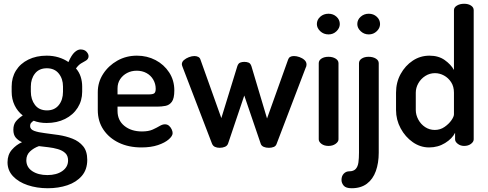

<svg xmlns="http://www.w3.org/2000/svg" viewBox="-20 -776 2595 1021"><path d="M234 225Q176 225 127 208.5Q78 192 49 161Q20 130 20 87Q20 47 43 20.5Q66 -6 97 -20Q77 -29 64 -44Q51 -59 51 -86Q51 -114 65 -131Q79 -148 101 -162Q73 -184 57.5 -216.5Q42 -249 42 -288V-316Q42 -364 65 -401Q88 -438 130.5 -459Q173 -480 228 -480Q262 -480 291.5 -471Q321 -462 344 -446Q360 -483 376.5 -498Q393 -513 408 -513Q429 -513 440 -501Q451 -489 451 -477Q451 -469 446.5 -462.5Q442 -456 434 -452Q424 -447 410.5 -438.5Q397 -430 384 -412Q401 -393 409 -368Q417 -343 417 -316V-288Q417 -241 393 -203Q369 -165 326 -143.5Q283 -122 228 -122Q189 -122 159 -134Q151 -129 145.5 -122.5Q140 -116 140 -106Q140 -88 162 -80Q184 -72 218.5 -68Q253 -64 292 -58Q331 -52 365.5 -38.5Q400 -25 422 1.5Q444 28 444 74Q444 126 415 159.5Q386 193 338.5 209Q291 225 234 225ZM232 155Q281 155 311.5 133.5Q342 112 342 77Q342 52 327 38Q312 24 288 17Q264 10 237.5 7Q211 4 187 1Q159 11 139.5 29.5Q120 48 120 76Q120 113 151.5 134Q183 155 232 155ZM230 -189Q270 -189 292.5 -217Q315 -245 315 -288V-316Q315 -357 292.5 -385Q270 -413 229 -413Q188 -413 166 -385Q144 -357 144 -316V-289Q144 -247 166 -218Q188 -189 230 -189Z M732 8Q664 8 612 -17Q560 -42 530 -86.5Q500 -131 500 -191V-286Q500 -339 528.5 -383Q557 -427 604 -453.5Q651 -480 708 -480Q762 -480 807 -456.5Q852 -433 879.5 -391Q907 -349 907 -295Q907 -253 894 -235Q881 -217 860 -213Q839 -209 816 -209H605V-186Q605 -136 641.5 -106.5Q678 -77 735 -77Q770 -77 792 -87Q814 -97 829 -106Q844 -115 857 -115Q870 -115 879 -107Q888 -99 893 -88Q898 -77 898 -68Q898 -53 877.5 -35Q857 -17 820 -4.5Q783 8 732 8ZM605 -274H771Q793 -274 800.5 -280Q808 -286 808 -304Q808 -330 795 -352.5Q782 -375 759 -387.5Q736 -400 707 -400Q679 -400 656 -388Q633 -376 619 -355Q605 -334 605 -306Z M1148 10Q1134 10 1123 5Q1112 0 1107 -13L952 -417Q950 -422 948.5 -426.5Q947 -431 947 -434Q947 -447 958 -456.5Q969 -466 984.5 -472Q1000 -478 1014 -478Q1025 -478 1034 -473.5Q1043 -469 1046 -459L1157 -148L1242 -424Q1247 -439 1257 -443Q1267 -447 1279 -447Q1292 -447 1302 -443Q1312 -439 1317 -424L1400 -146L1512 -459Q1518 -478 1543 -478Q1557 -478 1572.5 -472.5Q1588 -467 1599 -457Q1610 -447 1610 -433Q1610 -430 1609 -425Q1608 -420 1606 -417L1451 -11Q1447 1 1435.5 5.5Q1424 10 1410 10Q1394 10 1382.5 5Q1371 0 1367 -10L1279 -268L1193 -13Q1189 -1 1176.5 4.5Q1164 10 1148 10Z M1727 0Q1704 0 1689.5 -11Q1675 -22 1675 -35V-440Q1675 -455 1689.5 -464.5Q1704 -474 1727 -474Q1749 -474 1764.5 -464.5Q1780 -455 1780 -440V-35Q1780 -22 1764.5 -11Q1749 0 1727 0ZM1727 -593Q1701 -593 1683 -610Q1665 -627 1665 -648Q1665 -671 1683 -687Q1701 -703 1727 -703Q1752 -703 1769.5 -687Q1787 -671 1787 -648Q1787 -627 1769.5 -610Q1752 -593 1727 -593Z M1850 225Q1819 225 1807.5 211Q1796 197 1796 181Q1796 160 1808 147.5Q1820 135 1837 135Q1860 135 1871.5 122.5Q1883 110 1886 87.5Q1889 65 1889 36V-440Q1889 -455 1903.5 -464.5Q1918 -474 1940 -474Q1963 -474 1978.5 -464.5Q1994 -455 1994 -440V36Q1994 91 1978.5 134Q1963 177 1931 201Q1899 225 1850 225ZM1941 -593Q1916 -593 1898 -610Q1880 -627 1880 -648Q1880 -671 1898 -687Q1916 -703 1941 -703Q1966 -703 1983.5 -687Q2001 -671 2001 -648Q2001 -627 1983.5 -610Q1966 -593 1941 -593Z M2262 8Q2215 8 2175 -20Q2135 -48 2110.5 -93.5Q2086 -139 2086 -191V-283Q2086 -338 2110.5 -382.5Q2135 -427 2175 -453.5Q2215 -480 2264 -480Q2312 -480 2345 -456.5Q2378 -433 2394 -404V-722Q2394 -737 2410 -746.5Q2426 -756 2448 -756Q2470 -756 2484.5 -746.5Q2499 -737 2499 -722V-35Q2499 -22 2484.5 -11Q2470 0 2448 0Q2429 0 2414.5 -11Q2400 -22 2400 -35V-70Q2385 -39 2347 -15.5Q2309 8 2262 8ZM2292 -85Q2321 -85 2344 -101Q2367 -117 2380.5 -136.5Q2394 -156 2394 -168V-283Q2394 -316 2379 -339Q2364 -362 2341 -374.5Q2318 -387 2293 -387Q2265 -387 2241.5 -372Q2218 -357 2204.5 -333Q2191 -309 2191 -283V-191Q2191 -165 2204.5 -140Q2218 -115 2241 -100Q2264 -85 2292 -85Z"/></svg>

Font: Dosis SemiBold
Style: Regular
Weight: 600
Designer: EdgarTolentino, PabloImpallari, IginoMarini
Foundry: EdgarTolentino, PabloImpallari, IginoMarini
Version: Version 3.001; ttfautohint (v1.8.2)